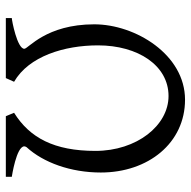

<svg xmlns="http://www.w3.org/2000/svg" viewBox="-18 -638 670 675"><g transform="rotate(-90 317.5 -300.0)"><path d="M484 -550C484 -575 584 -594 592 -594V-615H381L368 -586C458 -534 496 -409 496 -291C496 -150 425 -43 318 -43C214 -43 125 -155 125 -300C125 -445 171 -531 259 -586L247 -615H34V-594C34 -594 141 -578 141 -550C141 -548 140 -545 138 -542C84 -483 49 -387 49 -281C49 -114 153 15 305 15C464 15 570 -160 570 -304C570 -474 484 -536 484 -550Z"/></g></svg>

Font: Temporarium
Style: Regular
Weight: 400
Version: Version 1.1